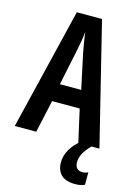

<svg xmlns="http://www.w3.org/2000/svg" viewBox="-138 -787 773 1089"><g transform="rotate(15 248.5 -242.0)"><path d="M373 0 330 -191H168L126 0H0L173 -714H321L497 0ZM267 -501Q261 -533 256 -563.5Q251 -594 248 -619Q243 -566 229 -502L186 -295H311ZM394 108Q394 129 405 141.5Q416 154 437 154Q449 154 457 151.5Q465 149 471 146V219Q462 224 447.5 227Q433 230 414 230Q360 230 333 204Q306 178 306 130Q306 94 326.5 56.5Q347 19 390 -14L450 0Q418 34 406 58Q394 82 394 108Z"/></g></svg>

Font: Noto Sans ExtraCondensed SemiBold
Style: Regular
Weight: 600
Width: 2
Designer: Monotype Design Team
Foundry: Monotype Imaging Inc.
Version: Version 2.013; ttfautohint (v1.8.4.7-5d5b)